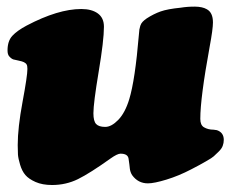

<svg xmlns="http://www.w3.org/2000/svg" viewBox="-20 -539 688 571"><path d="M134.8 11.2Q106 11.2 85.7 2.2Q65.4 -6.8 55.4 -18.6Q45.4 -30.3 39.8 -49.1Q34.2 -67.9 33.4 -79.3Q32.7 -90.8 32.7 -107.4Q32.7 -159.2 47.1 -236.3Q61.5 -313.5 61.5 -334Q61.5 -343.8 59.1 -347.2Q57.6 -350.6 51.3 -354Q46.9 -356.4 34.7 -358.9Q22.5 -361.3 19.5 -362.3Q13.2 -364.7 7.3 -371.6Q2.4 -377 2.4 -389.2Q2.4 -417 16.6 -432.4Q30.8 -447.8 59.1 -462.9Q152.8 -512.2 221.7 -512.2Q252.9 -512.2 271 -499Q289.1 -485.8 289.1 -459.5Q289.1 -418.9 273.4 -325.4Q257.8 -231.9 257.8 -202.1Q257.8 -178.7 265.9 -170.2Q273.9 -161.6 293 -161.6Q311.5 -161.6 331.8 -182.6Q352.1 -203.6 364.3 -243.7Q381.8 -300.8 393.1 -436.5Q394 -447.3 394.5 -451.2Q395 -455.1 397.2 -462.2Q399.4 -469.2 404.1 -474.1Q408.7 -479 416.5 -484.4Q437 -497.6 457.5 -504.9Q478 -512.2 517.1 -516.1Q538.1 -519.5 560.1 -519.3Q582 -519 594.7 -511.7Q613.3 -502 613.3 -472.2Q613.3 -452.6 603.5 -399.9Q575.7 -248 575.7 -185.5Q575.7 -167 586.4 -160.6Q598.6 -153.3 615.2 -153.3Q620.6 -152.8 625 -151.9Q645.5 -145 645.5 -123Q645.5 -113.8 642.3 -105.2Q639.2 -96.7 630.1 -87.9Q621.1 -79.1 615.7 -74.2Q610.4 -69.3 594 -60.1Q577.6 -50.8 572.8 -48.1Q567.9 -45.4 548.3 -35.2Q511.7 -16.1 475.1 -4.9Q438.5 6.3 419.9 6.3Q390.6 6.3 373 -18.1Q370.1 -22.5 368.4 -27.6Q366.7 -32.7 366.2 -36.9Q365.7 -41 364.7 -50.3Q363.8 -59.6 362.3 -67.4Q359.9 -82 338.4 -82Q329.1 -82 309.1 -67.9Q247.6 -23.9 211.9 -6.3Q176.3 11.2 134.8 11.2Z"/></svg>

Font: Cooper* Black
Style: Italic
Weight: 900
Italic angle: -7°
Designer: Owen Earl
Foundry: indestructible type*
Version: Version 0.001